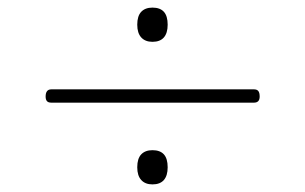

<svg xmlns="http://www.w3.org/2000/svg" viewBox="-20 -690 803 505"><path d="M115 -420Q107 -420 103.5 -424Q100 -428 100 -436Q100 -455 115 -455H648Q656 -455 659.5 -450.5Q663 -446 663 -436Q663 -420 648 -420ZM381 -205Q362 -205 351.5 -216.5Q341 -228 341 -250Q341 -273 351.5 -284Q362 -295 381 -295Q401 -295 411 -284Q421 -273 421 -250Q421 -228 411 -216.5Q401 -205 381 -205ZM381 -580Q362 -580 351.5 -591.5Q341 -603 341 -625Q341 -648 351.5 -659Q362 -670 381 -670Q401 -670 411 -659Q421 -648 421 -625Q421 -603 411 -591.5Q401 -580 381 -580Z"/></svg>

Font: Playwrite FR Moderne Thin
Style: Regular
Weight: 250
Version: Version 1.002